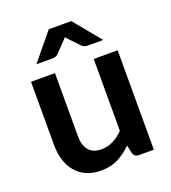

<svg xmlns="http://www.w3.org/2000/svg" viewBox="-134 -823 831 931"><g transform="rotate(-20 282.0 -357.5)"><path d="M503 -513V0H427.5Q403 0 396.5 -22.5L388 -63.5Q356.5 -31.5 318.5 -11.8Q280.5 8 229 8Q187 8 154.8 -6.2Q122.5 -20.5 100.5 -46.5Q78.5 -72.5 67.2 -108.2Q56 -144 56 -187V-513H179.5V-187Q179.5 -140 201.2 -114.2Q223 -88.5 266.5 -88.5Q298.5 -88.5 326.5 -102.8Q354.5 -117 379.5 -142V-513ZM454.5 -584H372Q365 -584 357.8 -586.8Q350.5 -589.5 343.5 -596.5L294.5 -648.5Q289 -653.5 284 -660.5Q278.5 -653.5 273.5 -648.5L223.5 -596.5Q217.5 -590 210 -587Q202.5 -584 195 -584H109.5L224 -723H340Z"/></g></svg>

Font: LatoLatin
Style: Bold
Weight: 700
Designer: Lukasz Dziedzic with Adam Twardoch and Botio Nikoltchev
Foundry: tyPoland Lukasz Dziedzic
Version: Version 2.015; 2015-08-06; http://www.latofonts.com/